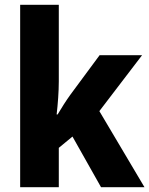

<svg xmlns="http://www.w3.org/2000/svg" viewBox="-20 -780 622 800"><path d="M225 -441V-760H64V0H225V-164L282 -211L401 0H582L394 -317L572 -550H395L273 -385C257 -363 234 -327 220 -303H216C221 -346 225 -398 225 -441Z"/></svg>

Font: Noto Sans Thai Looped SemiCondensed ExtraBold
Style: Regular
Weight: 800
Width: 4
Designer: Sasikarn Vongin, Ben Mitchell
Foundry: The Fontpad Ltd
Version: Version 1.001